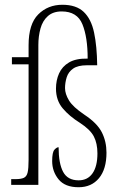

<svg xmlns="http://www.w3.org/2000/svg" viewBox="-20 -776 504 806"><path d="M310 10Q253 10 226 -23Q199 -56 199 -100Q199 -137 208.5 -147.5Q218 -158 226 -158Q226 -90 245 -54.5Q264 -19 310 -19Q348 -19 368.5 -48.5Q389 -78 389 -132Q389 -174 374 -203Q359 -232 316 -260Q271 -288 243 -321.5Q215 -355 215 -404Q215 -439 228 -468Q241 -497 270 -514Q299 -531 348 -530Q348 -620 326 -674Q304 -728 239 -728Q203 -728 181 -708.5Q159 -689 150 -656.5Q141 -624 141 -587V0H27V-24H45Q68 -24 80 -29.5Q92 -35 96 -52Q100 -69 100 -105V-506H30V-536H100V-586Q100 -675 140.5 -715.5Q181 -756 242 -756Q300 -756 331.5 -726Q363 -696 375 -639Q387 -582 388 -502H345Q307 -502 287 -488Q267 -474 260 -451.5Q253 -429 253 -406Q253 -382 269.5 -354.5Q286 -327 335 -294Q388 -259 407.5 -220.5Q427 -182 427 -135Q427 -66 395.5 -28Q364 10 310 10Z"/></svg>

Font: Noto Serif Myanmar ExtraCondensed ExtraLight
Style: Regular
Weight: 200
Width: 2
Designer: Ben Mitchell and the Monotype Design Team
Foundry: Monotype Imaging Inc.
Version: Version 2.106; ttfautohint (v1.8.4.7-5d5b)